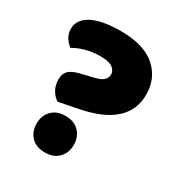

<svg xmlns="http://www.w3.org/2000/svg" viewBox="-154 -732 806 858"><g transform="rotate(30 249.0 -303.0)"><path d="M103 -77Q103 -118 128.5 -144.5Q154 -171 199 -171Q244 -171 269.5 -144.5Q295 -118 295 -77Q295 -36 269.5 -9.5Q244 17 199 17Q154 17 128.5 -9.5Q103 -36 103 -77ZM136 -208Q119 -217 104 -240.5Q89 -264 89 -296Q89 -327 105.5 -342.5Q122 -358 154 -366L232 -385Q282 -398 282 -433Q282 -452 263.5 -466Q245 -480 200 -480Q159 -480 123 -469.5Q87 -459 65 -445Q48 -458 36 -476.5Q24 -495 24 -521Q24 -547 39 -566.5Q54 -586 80.5 -598.5Q107 -611 143.5 -617Q180 -623 224 -623Q342 -623 402.5 -570.5Q463 -518 463 -433Q463 -273 237 -228Z"/></g></svg>

Font: Baloo Tamma
Style: Regular
Weight: 400
Designer: Divya Kowshik and Ek Type
Foundry: Ek Type
Version: Version 1.443;PS 1.000;hotconv 16.6.51;makeotf.lib2.5.65220;